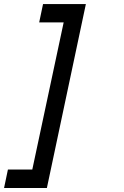

<svg xmlns="http://www.w3.org/2000/svg" viewBox="-46 -748 612 950"><path d="M186 182.1H-25.9L-6.8 90.8H113.8L269 -637.2H147.9L167 -728H378.9Z"/></svg>

Font: Anonymous Pro
Style: Bold Italic
Weight: 700
Italic angle: -12°
Monospace: yes
Designer: Mark Simonson
Version: Version 1.003